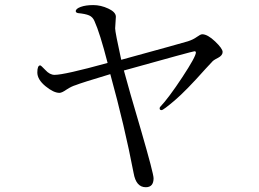

<svg xmlns="http://www.w3.org/2000/svg" viewBox="-20 -744 1040 771"><path d="M129.9 -453.1Q129.9 -481.4 141.6 -481.4Q144.5 -481.4 162.1 -462.9Q179.7 -443.4 199.2 -443.4Q238.3 -443.4 412.1 -491.2Q380.9 -612.3 359.4 -659.2Q352.5 -675.8 337.9 -682.1Q323.2 -688.5 293 -691.4Q284.2 -693.4 284.2 -699.2Q284.2 -709 304.2 -716.3Q324.2 -723.6 354.5 -723.6Q384.8 -723.6 415 -709.5Q445.3 -695.3 445.3 -676.8L442.4 -629.9Q442.4 -615.2 466.8 -503.9Q712.9 -571.3 734.4 -578.1Q755.9 -585 770.5 -595.7Q785.2 -606.4 792 -606.4Q813.5 -606.4 843.8 -577.6Q874 -548.8 874 -535.2Q874 -521.5 855.5 -511.7Q835.9 -502 831.1 -495.1L804.7 -466.8Q727.5 -379.9 681.6 -340.8Q635.7 -301.8 628.9 -301.8Q621.1 -301.8 621.1 -308.6Q621.1 -312.5 623 -314.5Q657.2 -350.6 711.9 -433.6Q766.6 -516.6 766.6 -533.2Q766.6 -538.1 760.7 -538.1Q753.9 -538.1 477.5 -460.9Q496.1 -390.6 546.9 -218.8Q596.7 -46.9 596.7 -28.3Q596.7 7.8 565.4 7.8Q526.4 7.8 516.6 -48.8Q480.5 -237.3 422.9 -446.3Q305.7 -411.1 284.2 -402.3Q267.6 -397.5 248 -384.8Q228.5 -371.1 218.8 -371.1Q195.3 -371.1 162.6 -397.9Q129.9 -424.8 129.9 -453.1Z"/></svg>

Font: GenEi Koburi Mincho v6
Style: Regular
Weight: 400
Designer: o_tamon (Modified)
Foundry: o_tamon / Adobe Systems Incorporated
Version: Version 6.1